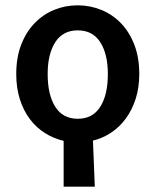

<svg xmlns="http://www.w3.org/2000/svg" viewBox="-20 -523 584 721"><path d="M272 -77Q328 -77 356.5 -122Q385 -167 385 -245Q385 -320 356.5 -364.5Q328 -409 272 -409Q216 -409 187.5 -364.5Q159 -320 159 -245Q159 -167 187.5 -122Q216 -77 272 -77ZM219 178V6Q181 -3 148.5 -23.5Q116 -44 92 -76Q68 -108 54.5 -150.5Q41 -193 41 -245Q41 -307 59.5 -355Q78 -403 110 -436Q142 -469 183.5 -486Q225 -503 272 -503Q318 -503 360 -486Q402 -469 434 -436Q466 -403 484.5 -355Q503 -307 503 -245Q503 -194 489.5 -152Q476 -110 452.5 -78Q429 -46 397.5 -25Q366 -4 329 5Q331 50 332.5 90Q334 130 336 178Z"/></svg>

Font: CV Source Sans Light
Style: Bold
Weight: 600
Designer: Paul D. Hunt
Foundry: Adobe Systems Incorporated
Version: Version 3.001